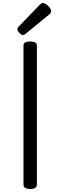

<svg xmlns="http://www.w3.org/2000/svg" viewBox="-20 -1225 397 1259"><path d="M178 14Q156 14 145 7Q134 0 134 -14V-926Q134 -940 145 -946.5Q156 -953 178 -953Q200 -953 211 -946.5Q222 -940 222 -926V-14Q222 0 211 7Q200 14 178 14ZM131 -995Q121 -995 107.5 -1009Q94 -1023 94 -1033Q94 -1037 95 -1040.5Q96 -1044 102 -1050L241 -1194Q246 -1199 250.5 -1202Q255 -1205 261 -1205Q271 -1205 284 -1196Q297 -1187 306 -1175Q315 -1163 315 -1153Q315 -1146 312.5 -1141Q310 -1136 300 -1128L150 -1005Q144 -1001 139.5 -998Q135 -995 131 -995Z"/></svg>

Font: Playwrite US Modern
Style: Regular
Weight: 400
Designer: Veronika Burian, José Scaglione
Foundry: TypeTogether
Version: Version 1.002